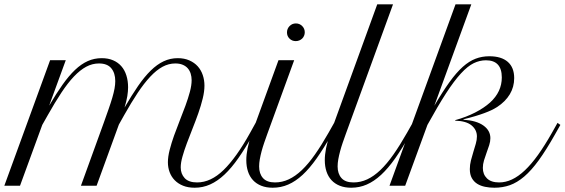

<svg xmlns="http://www.w3.org/2000/svg" viewBox="-126 -856 2603 885"><path d="M105 -578.6H177.2L100.6 -369.1Q133.3 -424.8 162.4 -465.8Q191.4 -506.8 220 -533.9Q248.5 -561 278.6 -574.5Q308.6 -587.9 342.8 -587.9Q372.6 -587.9 395.3 -578.1Q418 -568.4 433.3 -550.8Q448.7 -533.2 456.5 -508.3Q464.4 -483.4 464.4 -453.6Q464.4 -435.1 460.9 -413.3Q457.5 -391.6 448.2 -360.4Q481 -417 510.3 -459.5Q539.6 -502 568.6 -530.5Q597.7 -559.1 628.2 -573.5Q658.7 -587.9 693.4 -587.9Q723.6 -587.9 746.8 -577.6Q770 -567.4 785.4 -550.3Q800.8 -533.2 808.6 -510Q816.4 -486.8 816.4 -461.4Q816.4 -434.1 808.3 -401.4Q800.3 -368.7 788.1 -334Q775.9 -299.3 761.7 -263.9Q747.6 -228.5 735.4 -195.8Q723.1 -163.1 715.1 -134.5Q707 -106 707 -84.5Q707 -54.7 725.3 -34.9Q743.7 -15.1 782.7 -15.1Q845.7 -15.1 904.5 -72.3Q963.4 -129.4 1027.3 -244.6L1052.2 -289.6L1065.4 -280.3L1040 -235.4Q1005.4 -173.8 973.1 -127.7Q940.9 -81.5 908.7 -51.3Q876.5 -21 842.8 -5.9Q809.1 9.3 771.5 9.3Q740.7 9.3 717.8 0Q694.8 -9.3 679.2 -25.4Q663.6 -41.5 655.8 -62.7Q647.9 -84 647.9 -107.9Q647.9 -133.3 656 -165Q664.1 -196.8 676.3 -231Q688.5 -265.1 702.6 -300.5Q716.8 -335.9 729 -369.4Q741.2 -402.8 749.3 -432.9Q757.3 -462.9 757.3 -486.3Q757.3 -502.4 752.9 -516.6Q748.5 -530.8 739.3 -541.3Q730 -551.8 715.8 -557.6Q701.7 -563.5 682.1 -563.5Q651.4 -563.5 623 -548.1Q594.7 -532.7 566.4 -502.4Q538.1 -472.2 508.5 -427.7Q479 -383.3 446.3 -325.2L421.9 -281.7L319.3 0H247.1L352.1 -289.6Q364.7 -325.2 374.8 -353.8Q384.8 -382.3 391.6 -405.5Q398.4 -428.7 401.9 -447.5Q405.3 -466.3 405.3 -482.4Q405.3 -519 387 -541.3Q368.7 -563.5 330.1 -563.5Q299.3 -563.5 271.2 -548.3Q243.2 -533.2 214.8 -503.4Q186.5 -473.6 157 -429Q127.4 -384.3 94.2 -325.2L68.8 -280.3L-33.7 0H-106Z M1157.7 -578.6H1230L1105.5 -236.8Q1098.6 -217.8 1091.8 -198Q1085 -178.2 1079.8 -158.9Q1074.7 -139.6 1071.5 -121.8Q1068.4 -104 1068.4 -88.9Q1068.4 -55.2 1086.2 -35.2Q1104 -15.1 1141.6 -15.1Q1174.3 -15.1 1204.8 -29.3Q1235.4 -43.5 1265.4 -72Q1295.4 -100.6 1325.7 -143.8Q1356 -187 1388.7 -244.6L1414.1 -289.6L1427.2 -280.3L1401.9 -235.4Q1366.2 -172.4 1333.7 -126.2Q1301.3 -80.1 1268.8 -50Q1236.3 -20 1202.6 -5.4Q1168.9 9.3 1130.9 9.3Q1101.1 9.3 1078.4 0.2Q1055.7 -8.8 1040.3 -25.4Q1024.9 -42 1017.1 -65.4Q1009.3 -88.9 1009.3 -117.7Q1009.3 -143.1 1015.4 -173.3Q1021.5 -203.6 1033.2 -236.8ZM1196.8 -706.5Q1196.8 -723.6 1208.7 -735.8Q1220.7 -748 1237.8 -748Q1254.9 -748 1266.8 -736.1Q1278.8 -724.1 1278.8 -707Q1278.8 -698.7 1275.6 -691.2Q1272.5 -683.6 1266.8 -678.2Q1261.2 -672.9 1253.7 -669.7Q1246.1 -666.5 1237.3 -666.5Q1220.2 -666.5 1208.5 -678Q1196.8 -689.5 1196.8 -706.5Z M1612.8 -835.9H1685.5L1467.3 -236.8Q1460.4 -217.8 1453.6 -198Q1446.8 -178.2 1441.7 -158.9Q1436.5 -139.6 1433.3 -121.8Q1430.2 -104 1430.2 -88.9Q1430.2 -55.2 1448 -35.2Q1465.8 -15.1 1503.4 -15.1Q1536.1 -15.1 1566.7 -29.3Q1597.2 -43.5 1627.2 -72Q1657.2 -100.6 1687.5 -143.8Q1717.8 -187 1750.5 -244.6L1775.9 -289.6L1789.1 -280.3L1763.7 -235.4Q1728 -172.4 1695.6 -126.2Q1663.1 -80.1 1630.6 -50Q1598.1 -20 1564.5 -5.4Q1530.8 9.3 1492.7 9.3Q1462.9 9.3 1440.2 0.2Q1417.5 -8.8 1402.1 -25.4Q1386.7 -42 1378.9 -65.4Q1371.1 -88.9 1371.1 -117.7Q1371.1 -143.1 1377 -173.1Q1382.8 -203.1 1395 -236.8Z M1876 -368.7Q1914.1 -433.6 1945.8 -477.5Q1977.5 -521.5 2007.1 -547.9Q2036.6 -574.2 2066.2 -585.4Q2095.7 -596.7 2129.4 -596.7Q2185.1 -596.7 2214.6 -570.8Q2244.1 -544.9 2244.1 -496.1Q2244.1 -455.1 2223.9 -421.4Q2203.6 -387.7 2165.5 -362.8Q2153.3 -355 2138.9 -348.1Q2124.5 -341.3 2106 -334.5Q2087.4 -327.6 2064 -320.6Q2040.5 -313.5 2010.3 -306.2V-304.2Q2070.3 -300.3 2102.3 -277.3Q2134.3 -254.4 2134.3 -219.2Q2134.3 -203.6 2128.9 -186.8Q2123.5 -169.9 2116.9 -152.3Q2110.4 -134.8 2105 -116.9Q2099.6 -99.1 2099.6 -82Q2099.6 -52.2 2118.7 -33.7Q2137.7 -15.1 2174.8 -15.1Q2204.6 -15.1 2233.9 -28.8Q2263.2 -42.5 2293 -70.6Q2322.8 -98.6 2353.8 -141.8Q2384.8 -185.1 2418.5 -244.6L2443.8 -289.6L2457 -280.3L2431.6 -235.4Q2391.6 -164.6 2357.4 -117.4Q2323.2 -70.3 2290.3 -42.2Q2257.3 -14.2 2224.1 -2.4Q2190.9 9.3 2152.8 9.3Q2130.4 9.3 2109.9 5.1Q2089.4 1 2073.7 -8.8Q2058.1 -18.6 2048.8 -35.2Q2039.6 -51.8 2039.6 -76.7Q2039.6 -96.2 2044.7 -116.5Q2049.8 -136.7 2055.9 -156Q2062 -175.3 2067.1 -193.4Q2072.3 -211.4 2072.3 -227.1Q2072.3 -257.3 2047.9 -277.8Q2023.4 -298.3 1972.2 -299.8V-302.2Q2023.4 -316.4 2064.2 -337.4Q2105 -358.4 2132.8 -383.3Q2187 -432.6 2187 -499Q2187 -578.1 2113.8 -578.1Q2085 -578.1 2057.4 -564.7Q2029.8 -551.3 1998.5 -517.3Q1967.3 -483.4 1929.9 -425.8Q1892.6 -368.2 1844.2 -280.3L1741.7 0H1669.4L1973.6 -835.9H2046.4Z"/></svg>

Font: Petit Formal Script
Style: Regular
Weight: 400
Version: Version 1.001; ttfautohint (v0.8) -G 200 -r 50